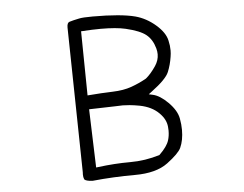

<svg xmlns="http://www.w3.org/2000/svg" viewBox="-52 -800 1104 867"><g transform="rotate(-5 500.0 -366.5)"><path d="M429.7 -677.2Q499.5 -677.2 541.5 -667.5Q606.4 -652.3 633.3 -630.4Q660.6 -608.4 671.9 -567.4Q675.8 -553.7 675.8 -540.5Q675.8 -513.2 659.2 -488.3Q636.2 -454.1 613.3 -435.5Q580.6 -417 544.4 -404.1Q508.3 -391.1 459 -389.6Q410.6 -388.2 344.2 -382.8L340.3 -673.8Q392.6 -677.2 429.7 -677.2ZM644 -86.4Q578.6 -65.9 508.8 -65.9Q439 -65.9 363.3 -56.2L354.5 -55.2L345.7 -319.8Q439.9 -321.8 464.1 -323Q488.3 -324.2 499 -324.2Q509.8 -324.2 529.3 -322.5Q548.8 -320.8 575.2 -315.9Q629.4 -305.2 661.1 -273.4Q690.9 -244.1 693.8 -210Q694.8 -200.7 694.8 -192.9Q694.8 -168.5 688.5 -148.9Q680.2 -121.6 645.5 -87.9ZM755.4 -190.4Q755.4 -215.3 750.5 -241.7Q744.1 -278.8 706.1 -316.9Q669.9 -353 637.7 -359.9L620.1 -363.8L634.8 -375Q701.2 -424.3 714.4 -456.1Q727.5 -487.8 732.9 -523.9Q735.4 -538.1 735.4 -552.7Q735.4 -574.7 730 -597.2Q722.2 -634.3 680.9 -669.9Q639.6 -705.6 590.8 -718.8Q526.4 -735.8 398.4 -735.8Q352.1 -735.8 335.9 -731.9Q309.6 -726.6 292 -721.2Q280.8 -717.8 280.8 -696.3Q280.8 -696.3 292.5 -38.6Q292 -33.7 292 -29.3Q292 -16.1 295.9 -7.3L297.4 -5.4Q300.3 -2.4 308.6 0Q316.9 2.4 333 3.4Q428.7 -6.3 525.9 -6.3Q623 -6.3 675.8 -45.9Q728.5 -85.4 740.2 -110.4Q755.4 -144 755.4 -190.4Z"/></g></svg>

Font: NaikaiFont
Style: Light
Weight: 300
Version: Version 1.89